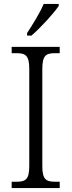

<svg xmlns="http://www.w3.org/2000/svg" viewBox="-20 -951 362 971"><path d="M117 -784V-771H139C185 -810 254 -886 277 -921V-931H201C182 -886 146 -828 117 -784ZM39 0H282V-32H259C214 -32 194 -42 194 -111V-603C194 -672 214 -682 259 -682H282V-714H39V-682H63C108 -682 128 -672 128 -603V-110C128 -42 108 -32 63 -32H39Z"/></svg>

Font: Noto Serif Devanagari SemiCondensed Light
Style: Regular
Weight: 300
Width: 4
Designer: Universal Thirst, Indian Type Foundry and the Monotype Design Team
Foundry: Monotype Imaging Inc.
Version: Version 2.004